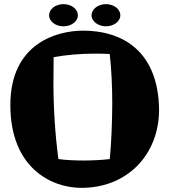

<svg xmlns="http://www.w3.org/2000/svg" viewBox="-20 -883 816 927"><path d="M510 -115C472 -110 417 -108 381 -108C348 -108 295 -110 262 -115C246 -233 238 -363 238 -484C238 -511 239 -578 239 -607C297 -618 374 -624 432 -624C451 -624 490 -624 510 -622C518 -548 522 -463 522 -388C522 -310 518 -193 510 -115ZM748 -353C745 -630 578 -735 381 -735C255 -735 30 -674 30 -376C30 -73 227 24 373 24C598 24 748 -140 748 -353ZM356 -809C356 -839 325 -863 286 -863C248 -863 217 -839 217 -809C217 -780 248 -756 286 -756C325 -756 356 -780 356 -809ZM561 -809C561 -839 530 -863 491 -863C454 -863 422 -839 422 -809C422 -780 454 -756 491 -756C530 -756 561 -780 561 -809Z"/></svg>

Font: Galindo
Style: Regular
Weight: 400
Designer: Astigmatic (AOETI)
Foundry: Astigmatic (AOETI)
Version: Version 1.000